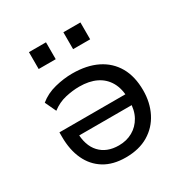

<svg xmlns="http://www.w3.org/2000/svg" viewBox="-166 -851 960 995"><g transform="rotate(-30 313.5 -353.0)"><path d="M305 9Q229 9 177 -23Q125 -55 98 -113Q71 -171 71 -249V-276H487V-211H131L151 -233Q151 -151 192 -107Q233 -63 305 -63Q351 -63 387.5 -83.5Q424 -104 445.5 -142.5Q467 -181 467 -236V-247Q467 -308 444 -348.5Q421 -389 379 -409.5Q337 -430 278 -430Q238 -430 194.5 -420Q151 -410 113 -381L82 -447Q122 -480 176 -493.5Q230 -507 280 -507Q367 -507 428.5 -476.5Q490 -446 523 -388.5Q556 -331 556 -248Q556 -175 526.5 -116.5Q497 -58 441 -24.5Q385 9 305 9ZM348 -614V-715H450V-614ZM142 -614V-715H244V-614Z"/></g></svg>

Font: Nunito Sans 6pt
Style: Regular
Weight: 400
Version: Version 3.101;gftools[0.9.27]